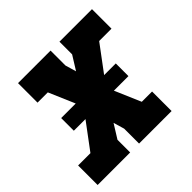

<svg xmlns="http://www.w3.org/2000/svg" viewBox="-152 -661 793 793"><g transform="rotate(-45 244.5 -265.0)"><path d="M-11 0V-114H61L146 -228H78V-302H163L114 -416H54V-530H244V-443L258 -395L296 -456V-530H486V-416H414L329 -302H397V-228H312L361 -114H421V0H231V-87L217 -135L179 -74V0Z"/></g></svg>

Font: Iosevka Slab Heavy Oblique
Style: Regular
Weight: 900
Italic angle: -9°
Monospace: yes
Designer: Belleve Invis
Foundry: Belleve Invis
Version: Version 11.1.1; ttfautohint (v1.8.3)